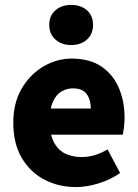

<svg xmlns="http://www.w3.org/2000/svg" viewBox="-20 -748 562 780"><path d="M289 12Q217 12 159 -19Q101 -50 67.5 -108Q34 -166 34 -249Q34 -330 68 -388Q102 -446 156.5 -478Q211 -510 271 -510Q344 -510 391.5 -478Q439 -446 462.5 -391.5Q486 -337 486 -270Q486 -249 483.5 -230Q481 -211 479 -201H159L157 -307H349Q349 -342 332.5 -365.5Q316 -389 275 -389Q252 -389 230 -376.5Q208 -364 194.5 -333.5Q181 -303 182 -249Q184 -193 203 -163Q222 -133 250.5 -121.5Q279 -110 310 -110Q338 -110 364 -117.5Q390 -125 417 -141L468 -45Q429 -18 380.5 -3Q332 12 289 12ZM269 -565Q230 -565 205 -587.5Q180 -610 180 -647Q180 -684 205 -706Q230 -728 269 -728Q309 -728 333.5 -706Q358 -684 358 -647Q358 -610 333.5 -587.5Q309 -565 269 -565Z"/></svg>

Font: Source Sans 3 ExtraLight ExtraBold
Style: Regular
Weight: 800
Version: Version 3.052;hotconv 1.1.0;makeotfexe 2.6.0